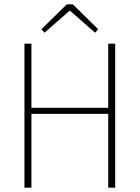

<svg xmlns="http://www.w3.org/2000/svg" viewBox="-20 -860 640 880"><path d="M92 0V-660H124V-366H476V-660H508V0H476V-338H124V0ZM184 -710 170 -726 286 -840H314L430 -726L416 -710L302 -810H298Z"/></svg>

Font: Source Code Pro ExtraLight
Style: Regular
Weight: 200
Monospace: yes
Designer: Paul D. Hunt, Teo Tuominen
Foundry: Adobe Systems Incorporated
Version: Version 2.030;PS 1.000;hotconv 16.6.51;makeotf.lib2.5.65220